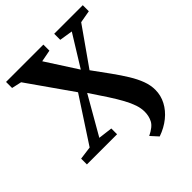

<svg xmlns="http://www.w3.org/2000/svg" viewBox="-258 -887 1235 1235"><g transform="rotate(-45 360.0 -269.5)"><path d="M465.5 204 420 154Q477 126.5 493.5 94.2Q510 62 510 23Q510 -8.5 498.8 -42.2Q487.5 -76 465.5 -116.5Q443.5 -157 410.5 -208Q377.5 -259 333.5 -324L184.5 -64.5L281.5 -52.5V0H7V-52.5L96.5 -64.5L295 -368.5L81.5 -673L14.5 -688V-743H354V-688L273 -672.5L410.5 -459L543 -673.5L452.5 -688V-743H712.5V-688L628 -673L447.5 -416.5Q492.5 -355 530.5 -302.2Q568.5 -249.5 597.2 -202.8Q626 -156 642 -113Q658 -70 658 -28Q658 23 634.2 68.2Q610.5 113.5 567.2 148.5Q524 183.5 465.5 204Z"/></g></svg>

Font: Merriweather 48pt ExtraBold
Style: Regular
Weight: 800
Version: Version 2.100